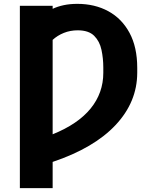

<svg xmlns="http://www.w3.org/2000/svg" viewBox="-20 -757 801 981"><path d="M249 -727.5V-711.9Q273.4 -723.6 305.2 -730.5Q336.9 -737.3 375 -737.3Q464.4 -737.3 533.4 -699.7Q602.5 -662.1 641.8 -589.1Q681.2 -516.1 681.2 -410.2V-384.8Q680.7 -235.4 570.3 -117.9Q460 -0.5 249 70.3V204.1H81.5V-727.5ZM249 -70.8Q378.4 -123 443.1 -202.6Q507.8 -282.2 507.8 -384.8V-412.1Q507.8 -458.5 498.5 -502.2Q489.3 -545.9 461.2 -574Q433.1 -602.1 377 -602.1Q338.9 -602.1 306.2 -588.9Q273.4 -575.7 249 -553.2Z"/></svg>

Font: Inter Display ExtraBold
Style: Regular
Weight: 800
Designer: Rasmus Andersson
Foundry: rsms
Version: Version 4.000;git-a52131595